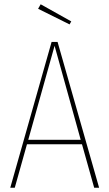

<svg xmlns="http://www.w3.org/2000/svg" viewBox="-20 -877 510 897"><path d="M420 0 363 -203H106L49 0H28L221 -681H249L443 0ZM112 -224H357L235 -663ZM170 -857 313 -777 305 -763 158 -836Z"/></svg>

Font: Fira Sans Extra Condensed Thin
Style: Regular
Weight: 250
Width: 1
Designer: Carrois Corporate & Edenspiekermann AG
Foundry: Carrois Corporate GbR & Edenspiekermann AG
Version: Version 4.203